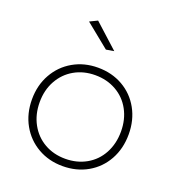

<svg xmlns="http://www.w3.org/2000/svg" viewBox="-134 -851 879 959"><g transform="rotate(20 305.0 -371.0)"><path d="M562 -261Q562 -185 529 -125.5Q496 -66 437.5 -32.5Q379 1 305 1Q232 1 173.5 -32.5Q115 -66 81.5 -125.5Q48 -185 48 -261Q48 -336 81.5 -395.5Q115 -455 173.5 -488.5Q232 -522 305 -522Q379 -522 437.5 -488.5Q496 -455 529 -395.5Q562 -336 562 -261ZM89 -261Q89 -196 117 -145Q145 -94 194 -66Q243 -38 305 -38Q367 -38 416.5 -66Q466 -94 493.5 -145Q521 -196 521 -261Q521 -325 493.5 -375.5Q466 -426 416.5 -454Q367 -482 305 -482Q243 -482 194 -454Q145 -426 117 -375.5Q89 -325 89 -261ZM224 -743 352 -627 310 -620 183 -723Z"/></g></svg>

Font: Montserrat arm2 ExtraLight
Style: Regular
Weight: 275
Designer: Julieta Ulanovsky
Foundry: Julieta Ulanovsky
Version: Version 6.000